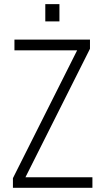

<svg xmlns="http://www.w3.org/2000/svg" viewBox="-20 -901 504 921"><path d="M423.3 -50.8V0H42V-46.4L350.1 -659.7H49.3V-710.9H411.6V-667L102.1 -50.8ZM265.1 -798.3H197.3V-881.3H265.1Z"/></svg>

Font: RobotoCondensed-Light
Style: Light
Weight: 300
Designer: Google
Version: Version 1.200311; 2013